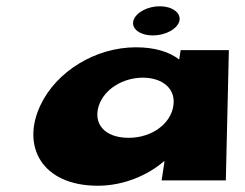

<svg xmlns="http://www.w3.org/2000/svg" viewBox="-20 -576 781 613"><path d="M490.1 -556C529.1 -556 557 -536 553.2 -511C548.2 -485 510.8 -463 467.8 -463C425.8 -463 398.2 -485 406.2 -511C414 -536 451.1 -556 490.1 -556ZM108.6 -239C47.5 -108 114.4 17 292.4 17C375.4 17 452.6 -17 503.3 -61H505.3L496 0H701L710.7 -416H556.7L552.1 -386C519.9 -411 473 -425 414 -425C285 -425 159.3 -348 108.6 -239ZM295.6 -239C313.8 -293 374.2 -328 436.2 -328C498.2 -328 541.8 -293 533.6 -239C525.7 -181 464.8 -136 390.8 -136C313.8 -136 276.7 -181 295.6 -239Z"/></svg>

Font: Hussar Milosc
Style: Obl
Weight: 700
Foundry: Cannot Into Space Fonts
Version: Version 1.02